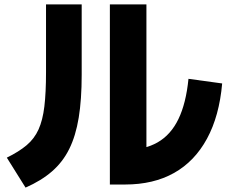

<svg xmlns="http://www.w3.org/2000/svg" viewBox="-20 -797 1040 872"><path d="M479 41V-777H645V-31L548 -116Q636 -116 696 -150.5Q756 -185 790.5 -256.5Q825 -328 836 -439L989 -418Q976 -270 920 -167Q864 -64 770.5 -11.5Q677 41 548 41ZM11 -81Q66 -108 101 -137.5Q136 -167 155 -209Q174 -251 181.5 -313.5Q189 -376 189 -469V-777H351V-457Q351 -345 337.5 -262.5Q324 -180 294.5 -120.5Q265 -61 216 -18.5Q167 24 96 55Z"/></svg>

Font: M PLUS 1 ExtraBold
Style: Regular
Weight: 800
Designer: Coji Morishita
Foundry: UNDERFOREST DESIGN
Version: Version 1.001